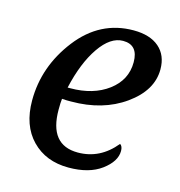

<svg xmlns="http://www.w3.org/2000/svg" viewBox="-88 -625 669 714"><g transform="rotate(15 246.5 -268.0)"><path d="M400.9 -125Q411.1 -118.7 411.1 -100.1Q411.1 -60.1 364 -25.1Q316.9 9.8 237.8 9.8Q150.4 9.8 96.7 -45.4Q43 -100.6 43 -196.8Q43 -327.6 127.4 -436.8Q211.9 -545.9 340.8 -545.9Q404.3 -545.9 439.2 -515.6Q474.1 -485.4 474.1 -431.2Q474.1 -350.1 389.9 -290Q305.7 -230 184.1 -230H167Q158.2 -230 148.9 -231Q147 -217.3 147 -189Q147 -53.2 256.8 -53.2Q342.3 -53.2 400.9 -125ZM158.2 -276.9H168Q256.3 -276.9 313.7 -319.8Q371.1 -362.8 371.1 -431.2Q371.1 -498 313 -498Q264.6 -498 222.7 -437.3Q180.7 -376.5 158.2 -276.9Z"/></g></svg>

Font: Droid Serif
Style: Italic
Weight: 400
Italic angle: -12°
Designer: Monotype Design team
Foundry: Monotype Imaging Inc.
Version: Version 1.03